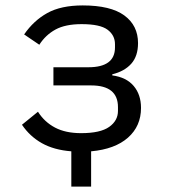

<svg xmlns="http://www.w3.org/2000/svg" viewBox="-20 -548 640 708"><path d="M243 10Q179 5 134.5 -20Q90 -45 61 -88L120 -136Q144 -98 183 -77.5Q222 -57 279 -57Q350 -57 382.5 -80Q415 -103 415 -139V-153Q415 -233 316 -233H177V-300H306Q404 -300 404 -373V-385Q404 -418 376.5 -438.5Q349 -459 281 -459Q221 -459 184.5 -439Q148 -419 125 -383L69 -421Q104 -472 154.5 -500Q205 -528 285 -528Q388 -528 438.5 -491Q489 -454 489 -389Q489 -341 464 -313Q439 -285 394 -274V-270Q446 -263 473 -231Q500 -199 500 -150Q500 -83 452 -40.5Q404 2 316 10V140H243Z"/></svg>

Font: Lilex Nerd Font
Style: Regular
Weight: 400
Designer: Mike Abbink, Paul van der Laan, Pieter van Rosmalen, Mikhael Khrustik
Foundry: Mikhael Khrustik
Version: Version 2.400; ttfautohint (v1.8.4.7-5d5b);Nerd Fonts 3.3.0